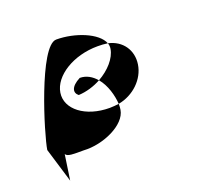

<svg xmlns="http://www.w3.org/2000/svg" viewBox="-126 -695 1083 1023"><g transform="rotate(-20 415.5 -183.0)"><path d="M45 -12 104 183 125 40C136 58 169 56 227 56C335 63 472 2 485 -80C487 -90 487 -101 487 -113C470 -111 454 -109 435 -109C299 -109 201 -184 215 -275C229 -366 348 -440 486 -440C506 -440 524 -439 543 -436C518 -501 397 -549 291 -549C195 -549 57 -92 45 -12ZM303 -230C347 -232 393 -246 431 -267C407 -295 376 -314 339 -314C281 -284 277 -250 303 -230ZM431 -267C467 -225 484 -161 487 -113C574 -129 643 -196 655 -275C667 -353 622 -419 543 -436C547 -425 548 -414 546 -403C538 -353 492 -301 431 -267Z"/></g></svg>

Font: Ampere
Style: SuExtIta
Weight: 400
Version: Version 1